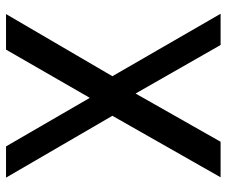

<svg xmlns="http://www.w3.org/2000/svg" viewBox="-76 -658 734 621"><g transform="rotate(90 290.5 -347.0)"><path d="M282 -419 438 -694H553L354 -344L554 0H453L296 -271L140 0H25L226 -344L24 -694H125Z"/></g></svg>

Font: Panefresco 600wt
Style: Regular
Weight: 600
Designer: Campivisivi
Foundry: Campivisivi & Chank Co
Version: Version 1.001